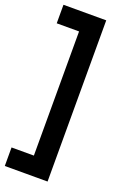

<svg xmlns="http://www.w3.org/2000/svg" viewBox="-179 -846 689 1042"><g transform="rotate(20 166.0 -324.5)"><path d="M243 141H-4V34H125V-683H-4V-790H243Z"/></g></svg>

Font: Karla
Style: Bold
Weight: 700
Designer: Jonathan Pinhorn
Version: Version 2.004; ttfautohint (v1.8.4.7-5d5b);gftools[0.9.33]